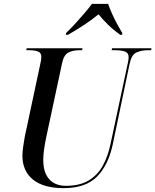

<svg xmlns="http://www.w3.org/2000/svg" viewBox="-20 -964 804 994"><path d="M309 10Q206 10 151 -34Q96 -78 96 -159Q96 -176 100 -205Q104 -234 108 -255L188 -630Q191 -642 192.5 -652.5Q194 -663 194 -669Q194 -691 176.5 -697.5Q159 -704 131 -704H116L118 -714H407L405 -704H389Q358 -704 334 -692Q310 -680 301 -635L219 -252Q213 -224 208.5 -193Q204 -162 204 -136Q204 -71 234.5 -36.5Q265 -2 322 -2Q392 -2 438.5 -29.5Q485 -57 512 -106Q539 -155 552 -218L641 -634Q646 -654 646 -667Q646 -691 626 -697.5Q606 -704 575 -704H558L560 -714H764L763 -704H745Q712 -704 686.5 -692.5Q661 -681 651 -634L563 -213Q540 -108 481.5 -49Q423 10 309 10ZM322 -793Q343 -813 367.5 -839.5Q392 -866 415.5 -893.5Q439 -921 456 -944H540Q547 -922 559.5 -894Q572 -866 587 -838.5Q602 -811 613 -793L612 -784H602Q567 -809 539 -836.5Q511 -864 490 -890Q459 -864 416 -835.5Q373 -807 332 -784H321Z"/></svg>

Font: Noto Serif Display SemiCondensed Medium
Style: Italic
Weight: 500
Width: 4
Italic angle: -12°
Designer: Monotype Design Team
Foundry: Monotype Imaging Inc.
Version: Version 2.009